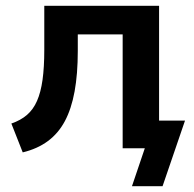

<svg xmlns="http://www.w3.org/2000/svg" viewBox="-20 -509 667 659"><path d="M433 130 477 0H410V-95H615L538 130ZM58 14 19 -85Q51 -96 72.5 -114.5Q94 -133 107 -162.5Q120 -192 126 -235Q132 -278 132 -338V-489H526V0H401V-391H247V-334Q247 -255 236 -195Q225 -135 202.5 -93Q180 -51 144 -24.5Q108 2 58 14Z"/></svg>

Font: NunitoSans3
Style: Bold
Weight: 700
Designer: Vernon Adams
Foundry: Vernon Adams
Version: Version 3.101;gftools[0.9.27]